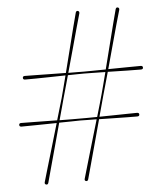

<svg xmlns="http://www.w3.org/2000/svg" viewBox="-51 -748 673 794"><g transform="rotate(-5 285.0 -351.0)"><path d="M283.5 -5Q281 3 274 1Q267 -1 269.5 -9Q274 -25 285.8 -65Q297.5 -105 312 -154.5Q326.5 -204 340 -249.5Q317.5 -249.5 299.5 -250Q281.5 -250.5 272.5 -250.5Q261.5 -250 237.5 -249.8Q213.5 -249.5 184.5 -249Q172.5 -204.5 159 -155Q145.5 -105.5 134.2 -64.5Q123 -23.5 118 -5Q115.5 3 108.5 1Q101.5 -1 103.5 -9Q108 -25 119.8 -64.8Q131.5 -104.5 146.2 -154Q161 -203.5 174 -248.5Q131 -248 88.8 -247.2Q46.5 -246.5 28 -246.5Q19 -246.5 19 -254Q19 -261.5 27.5 -261.5Q44.5 -261.5 88.5 -260.8Q132.5 -260 177 -259.5Q186 -290 193 -314Q200 -338 203.5 -349.5Q207 -362 213.2 -386.2Q219.5 -410.5 227.5 -441.5Q196.5 -441 163 -440.2Q129.5 -439.5 101.8 -439.2Q74 -439 59.5 -439Q51 -439 51 -446.5Q51 -454 59.5 -454Q72 -454 100.2 -453.5Q128.5 -453 163.2 -452.5Q198 -452 230 -451.5Q241.5 -497 254.2 -547.2Q267 -597.5 277.2 -638.2Q287.5 -679 292.5 -696.5Q295 -704.5 302 -702.5Q308.5 -700.5 307 -692.5Q301.5 -673 290.2 -632.8Q279 -592.5 265.8 -544Q252.5 -495.5 240 -451Q261.5 -451 278.5 -450.8Q295.5 -450.5 304.5 -450.5Q316 -450.5 341 -450.8Q366 -451 395.5 -451.5Q407 -497.5 419.8 -547.5Q432.5 -597.5 442.8 -638.2Q453 -679 458 -696Q460.5 -704.5 467.5 -702.5Q474.5 -700.5 472.5 -692Q466.5 -673 455.5 -632.8Q444.5 -592.5 431.2 -544.2Q418 -496 406 -452Q447 -452.5 486 -453Q525 -453.5 540.5 -453.5Q549.5 -453.5 549.5 -446Q549.5 -438.5 540.5 -438.5Q522.5 -438.5 483 -439.2Q443.5 -440 403 -441Q394 -409 387 -384Q380 -359 376.5 -347Q373.5 -336 367.2 -312.8Q361 -289.5 352.5 -259Q382.5 -259.5 414.2 -260Q446 -260.5 471.5 -261Q497 -261.5 508.5 -261.5Q517.5 -261.5 517.5 -254Q517.5 -246.5 508.5 -246.5Q495 -246.5 468.5 -246.8Q442 -247 410.8 -247.8Q379.5 -248.5 350 -249Q338 -204.5 324.5 -155Q311 -105.5 299.8 -64.5Q288.5 -23.5 283.5 -5ZM211 -347Q208 -336 201.8 -312.8Q195.5 -289.5 187 -259Q215 -259 238.2 -258.5Q261.5 -258 272.5 -258.5Q282 -258.5 300.8 -258.5Q319.5 -258.5 343 -259Q352 -290 359 -314Q366 -338 369 -349.5Q372.5 -362 378.8 -386.2Q385 -410.5 393 -441Q364 -441.5 339.8 -442Q315.5 -442.5 304.5 -442.5Q295.5 -442.5 277.8 -442.2Q260 -442 237.5 -441.5Q228.5 -409.5 221.5 -384.2Q214.5 -359 211 -347Z"/></g></svg>

Font: Fraunces 144pt SemiBold
Style: Regular
Weight: 600
Version: Version 1.000;[0bf87f6ff]